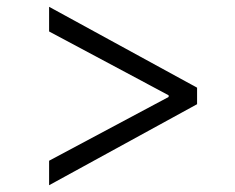

<svg xmlns="http://www.w3.org/2000/svg" viewBox="-20 -568 693 567"><path d="M562 -260.3V-309.1L125 -547.9V-475.1L478 -286.6V-281.7L125 -93.3V-21Z"/></svg>

Font: Raveo Light
Style: Regular
Weight: 300
Designer: Jakub Foglar, Rasmus Andersson (Inter)
Foundry: Jakubfoglar.com
Version: Version 1.100;Glyphs 3.2.3 (3260)